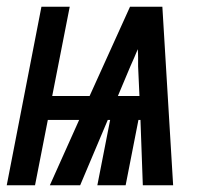

<svg xmlns="http://www.w3.org/2000/svg" viewBox="-50 -550 620 570"><path d="M-30 0 73 -530H157L105 -265H216L336 -530H432L464 0H374L367 -194H361L323 0H239L277 -194H270L188 0H98L185 -194H92L54 0ZM364 -265 360 -353Q360 -366 360 -379Q360 -392 359 -404Q354 -392 348.5 -379Q343 -366 337 -353L300 -265Z"/></svg>

Font: Lode
Style: Bold Italic
Weight: 700
Italic angle: -11°
Monospace: yes
Designer: Belleve Invis
Foundry: Belleve Invis
Version: Version 29.2.0; ttfautohint (v1.8.3)